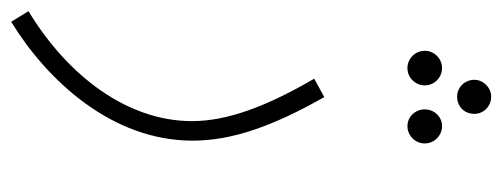

<svg xmlns="http://www.w3.org/2000/svg" viewBox="-311 -372 900 344"><g transform="rotate(90 139.0 -200.0)"><path d="M140 -569C158 -569 171 -582 171 -600C171 -616 158 -630 140 -630C124 -630 110 -616 110 -600C110 -582 124 -569 140 -569ZM89 -480C106 -480 120 -494 120 -511C120 -528 106 -542 89 -542C72 -542 58 -528 58 -511C58 -494 72 -480 89 -480ZM193 -480C210 -480 224 -494 224 -511C224 -528 210 -542 193 -542C176 -542 163 -528 163 -511C163 -494 176 -480 193 -480ZM6 230C112 165 219 49 219 -95C219 -166 193 -239 141 -331L108 -313C158 -227 184 -157 184 -94C184 21 104 128 -13 199Z"/></g></svg>

Font: Noto Sans Arabic UI Cn XLt
Style: Regular
Weight: 200
Width: 3
Designer: Monotype Design Team, Nadine Chahine and Nizar Qandah
Foundry: Monotype Imaging Inc.
Version: Version 2.010